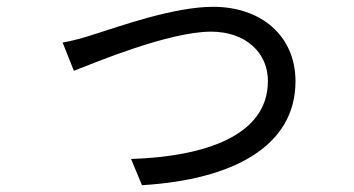

<svg xmlns="http://www.w3.org/2000/svg" viewBox="-20 -526 1040 564"><path d="M164 -401 197 -318C261 -343 477 -433 600 -433C701 -433 767 -372 767 -288C767 -126 579 -66 365 -59L397 18C664 2 848 -96 848 -287C848 -422 746 -506 606 -506C489 -506 327 -447 256 -425C226 -415 193 -406 164 -401Z"/></svg>

Font: Noto Sans CJK TC Regular
Style: Regular
Weight: 400
Designer: Ryoko NISHIZUKA (kana & ideographs); Paul D. Hunt (Latin, Greek & Cyrillic); Wenlong ZHANG (bopomofo); Sandoll Communica
Foundry: Adobe Systems Incorporated
Version: Version 1.001;PS 1.001;hotconv 1.0.78;makeotf.lib2.5.61930